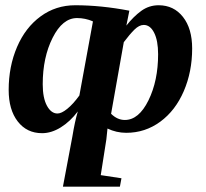

<svg xmlns="http://www.w3.org/2000/svg" viewBox="-20 -491 775 724"><path d="M263.7 -471.2Q360.8 -471.2 467.8 -450.7L456.5 -394.5Q483.4 -428.7 512.7 -450Q542 -471.2 578.1 -471.2Q635.3 -471.2 669.9 -427.2Q704.6 -383.3 704.6 -308.1Q704.6 -220.7 673.1 -147.5Q641.6 -74.2 584.5 -32.2Q527.3 9.8 456.1 9.8Q418.9 9.8 385.3 -6.3Q382.8 22 381.1 34.4Q379.4 46.9 359.9 169.4L438 181.2L432.1 212.9H217.3L252.9 23.9Q262.2 -33.2 273.4 -70.8Q244.6 -32.7 209.2 -10.7Q173.8 11.2 138.7 11.2Q81.1 11.2 46.9 -33Q12.7 -77.1 12.7 -151.9Q12.7 -240.2 44.2 -313.7Q75.7 -387.2 133.1 -429.2Q190.4 -471.2 263.7 -471.2ZM141.1 -173.3Q141.1 -121.6 157 -92.3Q172.9 -63 196.8 -63Q211.9 -63 233.6 -80.6Q255.4 -98.1 279.3 -130.9L330.1 -408.2V-410.6Q301.3 -422.9 270.5 -422.9Q215.8 -422.9 178.5 -348.6Q141.1 -274.4 141.1 -173.3ZM576.2 -286.6Q576.2 -337.9 561.3 -367.4Q546.4 -397 522 -397Q504.9 -397 486.8 -379.2Q468.8 -361.3 446.8 -332L398.9 -62Q422.4 -38.6 450.7 -38.6Q503.4 -38.6 539.8 -112.5Q576.2 -186.5 576.2 -286.6Z"/></svg>

Font: Liberation Serif
Style: Bold Italic
Weight: 700
Italic angle: -16.333°
Designer: Steve Matteson
Foundry: Ascender Corporation
Version: Version 2.1.5